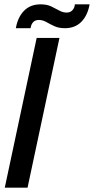

<svg xmlns="http://www.w3.org/2000/svg" viewBox="-20 -865 433 885"><path d="M2 0 149 -690H254L107 0ZM53 -735Q62 -786 91 -815.5Q120 -845 167 -845Q196 -845 216 -835.5Q236 -826 253 -816.5Q270 -807 287 -807Q304 -807 314 -818Q324 -829 325 -845H393Q384 -794 355 -764.5Q326 -735 279 -735Q251 -735 230.5 -744.5Q210 -754 193.5 -763.5Q177 -773 159 -773Q142 -773 132.5 -762.5Q123 -752 121 -735Z"/></svg>

Font: Radio Canada Big
Style: Italic
Weight: 400
Italic angle: -12°
Designer: Étienne Aubert Bonn
Foundry: Coppers and Brasses
Version: Version 1.001